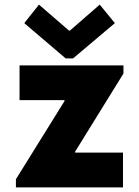

<svg xmlns="http://www.w3.org/2000/svg" viewBox="-20 -810 602 830"><path d="M48.8 0V-35.2L258.8 -373V-377H64.5V-527.3H513.7V-492.2L304.7 -154.3V-150.4H511.7V0ZM148.4 -790 278.3 -677.7H282.2L411.1 -790L476.6 -710L295.9 -557.6H263.7L85 -710Z"/></svg>

Font: Reddit Mono Black
Style: Regular
Weight: 900
Monospace: yes
Designer: Stephen Hutchings
Foundry: Reddit
Version: Version 1.014